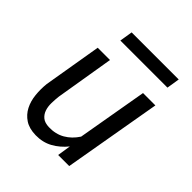

<svg xmlns="http://www.w3.org/2000/svg" viewBox="-195 -837 977 977"><g transform="rotate(45 293.5 -348.5)"><path d="M380.9 -72.8Q349.6 -34.2 309.1 -11.7Q268.6 10.7 217.3 9.8Q169.9 8.8 139.9 -11Q109.9 -30.8 93.5 -62.5Q77.1 -94.2 73 -134Q68.8 -173.8 73.2 -214.4L126 -528.3H214.4L162.1 -212.9Q159.2 -188.5 158.7 -162.8Q158.2 -137.2 165.3 -116.2Q172.4 -95.2 189 -81.5Q205.6 -67.9 236.3 -66.9Q285.2 -65.4 322.8 -87.2Q360.4 -108.9 386.2 -148.9L452.1 -528.3H541L449.2 0H369.6ZM520.5 -635.7H181.6L192.9 -705.6H531.7Z"/></g></svg>

Font: Roboto Mono
Style: Italic
Weight: 400
Designer: Google
Version: Version 2.000985; 2015; ttfautohint (v1.3)